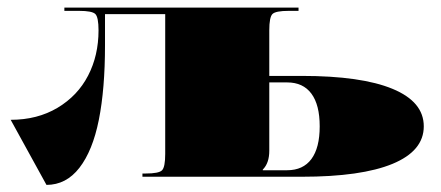

<svg xmlns="http://www.w3.org/2000/svg" viewBox="-20 -475 1185 516"><path d="M424 -437.1H262.2V-353.6Q262.2 -235.6 245.6 -152.8Q229 -69.9 193.4 -24Q157.8 21.9 104.9 21.9L8.7 -153Q80.4 -153 134.6 -185.3Q188.8 -217.7 216.8 -271.9Q244.8 -326 244.8 -393.4Q244.8 -428.8 236.2 -437.3Q227.7 -445.8 192.3 -445.8H153V-454.5H782.3V-445.8H756.1Q720.7 -445.8 712.2 -437.3Q703.7 -428.8 703.7 -393.4V-271H791.1Q951 -271 1035 -236.2Q1118.9 -201.5 1118.9 -135.5Q1118.9 -69.5 1035 -34.7Q951 0 791.1 0H362.8V-8.7H371.5Q406.9 -8.7 415.4 -17.3Q424 -25.8 424 -61.2ZM686.2 -17.5H751.7Q794.6 -17.5 816.9 -47.6Q839.2 -77.8 839.2 -135.5Q839.2 -193.2 816.9 -223.3Q794.6 -253.5 751.7 -253.5H703.7V-69.9Q703.7 -36.7 686.2 -19.2Z"/></svg>

Font: FoglihtenBlackPcs
Style: BlackPcs
Weight: 900
Version: Version 0.75